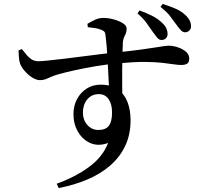

<svg xmlns="http://www.w3.org/2000/svg" viewBox="-20 -869 1040 975"><path d="M800 -666Q788 -666 778 -678Q768 -690 755 -708Q741 -728 725 -751Q709 -774 678 -801L689 -816Q724 -803 752 -789Q780 -775 800 -756Q818 -740 824.5 -725.5Q831 -711 831 -697Q831 -683 822.5 -674.5Q814 -666 800 -666ZM268 64Q360 31 430.5 -20Q501 -71 529 -143Q480 -125 440 -142Q400 -159 376.5 -199Q353 -239 353 -289Q353 -331 370.5 -364.5Q388 -398 419 -418.5Q450 -439 491 -439Q546 -439 579.5 -414.5Q613 -390 628 -349.5Q643 -309 643 -258Q643 -185 615.5 -127.5Q588 -70 538.5 -27.5Q489 15 422.5 43Q356 71 278 86ZM480 -209Q516 -209 532.5 -230Q549 -251 549 -298Q549 -340 531.5 -365.5Q514 -391 482 -391Q445 -391 423 -364Q401 -337 401 -298Q401 -260 423.5 -234.5Q446 -209 480 -209ZM183 -462Q165 -462 143.5 -475.5Q122 -489 105 -509Q88 -529 82 -546Q77 -561 76 -579Q75 -597 74 -613L91 -620Q106 -601 117.5 -587.5Q129 -574 142 -566.5Q155 -559 172 -558Q187 -558 223 -561.5Q259 -565 308 -571Q357 -577 407.5 -583.5Q458 -590 503 -595.5Q548 -601 575 -603Q650 -611 697.5 -617.5Q745 -624 772.5 -628.5Q800 -633 814 -635Q828 -637 835 -637Q858 -637 882.5 -629Q907 -621 924 -606.5Q941 -592 941 -572Q941 -552 930 -545.5Q919 -539 900 -539Q885 -539 862 -542.5Q839 -546 804 -550Q769 -554 716.5 -554.5Q664 -555 588 -548Q526 -543 467.5 -533Q409 -523 361 -512.5Q313 -502 281 -493Q258 -487 241.5 -479.5Q225 -472 212 -467Q199 -462 183 -462ZM534 -405Q534 -419 532.5 -445Q531 -471 529.5 -503.5Q528 -536 526 -570.5Q524 -605 521.5 -635.5Q519 -666 516 -688Q515 -702 510 -708Q505 -714 493 -718Q482 -723 464.5 -726Q447 -729 426 -731L424 -748Q440 -758 461 -768Q482 -778 505 -778Q530 -778 557.5 -770.5Q585 -763 604 -751Q623 -739 623 -724Q623 -705 614.5 -689.5Q606 -674 604 -655Q603 -637 602 -600Q601 -563 600.5 -517Q600 -471 600.5 -424Q601 -377 602 -340ZM919 -705Q908 -705 897.5 -716.5Q887 -728 874 -746Q860 -765 844 -786.5Q828 -808 795 -834L806 -849Q844 -837 871.5 -825Q899 -813 920 -794Q937 -778 943.5 -764Q950 -750 950 -736Q950 -722 941 -713.5Q932 -705 919 -705Z"/></svg>

Font: Noto Serif TC SemiBold
Style: Regular
Weight: 600
Version: Version 2.002-H1;hotconv 1.1.0;makeotfexe 2.6.0